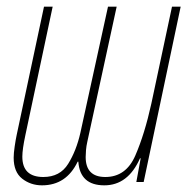

<svg xmlns="http://www.w3.org/2000/svg" viewBox="-20 -546 569 576"><path d="M106 10Q179 10 213 -61H215Q220 10 293 10Q364 10 400 -71H402L389 0H411L522 -526H496L434 -235Q414 -144 386 -79.5Q358 -15 296 -15Q237 -15 237 -75Q237 -83 238 -95.5Q239 -108 242 -121L330 -526H304L221 -147Q209 -94 184.5 -54.5Q160 -15 110 -15Q47 -15 47 -76Q47 -98 56 -140L138 -526H112L30 -141Q27 -127 24 -106.5Q21 -86 21 -73Q21 -30 46.5 -10Q72 10 106 10Z"/></svg>

Font: Noto Sans Display Condensed Thin
Style: Italic
Weight: 250
Width: 3
Italic angle: -12°
Designer: Monotype Design Team
Foundry: Monotype Imaging Inc.
Version: Version 1.900